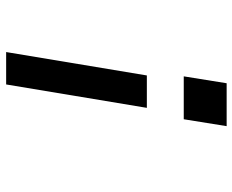

<svg xmlns="http://www.w3.org/2000/svg" viewBox="-88 -472 775 640"><g transform="rotate(90 300.0 -152.5)"><path d="M235 -377 258 -520H401L378 -377ZM154 215 232 -254H340L262 215Z"/></g></svg>

Font: Iosevka SS04 Semibold Extended
Style: Italic
Weight: 600
Width: 7
Italic angle: -9°
Monospace: yes
Designer: Belleve Invis
Foundry: Belleve Invis
Version: Version 19.0.0; ttfautohint (v1.8.4)